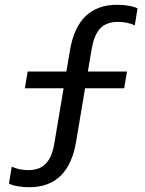

<svg xmlns="http://www.w3.org/2000/svg" viewBox="-20 -675 607 805"><path d="M102.5 110Q79.2 110 56.2 106.2Q33.3 102.5 17.5 95L29.2 23.3Q43.3 30.8 62.5 34.6Q81.7 38.3 100 38.3Q124.2 38.3 145.8 29.6Q167.5 20.8 184.2 -4.2Q200.8 -29.2 208.3 -76.7L246.7 -305H84.2L95.8 -375H258.3L273.3 -463.3Q305 -655 471.7 -655Q495 -655 517.9 -651.2Q540.8 -647.5 556.7 -640L545 -568.3Q530.8 -575.8 511.7 -579.6Q492.5 -583.3 473.3 -583.3Q449.2 -583.3 427.1 -574.6Q405 -565.8 388.8 -541.2Q372.5 -516.7 364.2 -468.3L348.3 -375H512.5L500.8 -305H336.7L299.2 -81.7Q267.5 110 102.5 110Z"/></svg>

Font: Familjen Grotesk GF
Style: Regular
Weight: 400
Designer: Anders Wikstroem, Jonas Baeckman, Matilda Gysing, Kristian Moeller
Foundry: Familjen STHLM AB
Version: Version 2.000; Beta; Release 4; Build 6